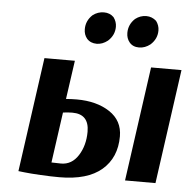

<svg xmlns="http://www.w3.org/2000/svg" viewBox="-52 -773 831 836"><g transform="rotate(5 363.5 -355.0)"><path d="M320 -704Q342 -721 369 -721Q395 -721 412 -704Q426 -685 426 -663Q426 -626 397 -600Q374 -582 349 -582Q322 -582 306 -600Q292 -617 292 -641Q292 -678 320 -704ZM506 -704Q528 -721 554 -721Q579 -721 598 -704Q612 -685 612 -663Q612 -626 583 -600Q560 -582 534 -582Q507 -582 492 -600Q478 -617 478 -641Q478 -678 506 -704ZM237 -331Q261 -333 284 -333Q371 -333 428 -295.5Q485 -258 485 -189Q485 -96 422.5 -42.5Q360 11 238 11Q200 11 155 8.5Q110 6 84 3L58 0L128 -500H261ZM657 0H524L594 -500H727ZM270 -274Q253 -274 229 -271L198 -50Q214 -49 240 -49Q287 -49 315 -93Q343 -137 343 -197Q343 -274 270 -274Z"/></g></svg>

Font: Arsenal
Style: Bold Italic
Weight: 700
Italic angle: -9.10001°
Designer: Andrij Shevchenko
Foundry: Stairsfor
Version: Version 2.001;PS 002.001;hotconv 1.0.88;makeotf.lib2.5.64775